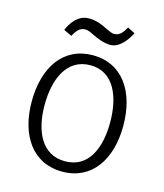

<svg xmlns="http://www.w3.org/2000/svg" viewBox="-108 -785 751 877"><g transform="rotate(15 267.5 -346.0)"><path d="M51 -263C51 -103 128 11 268 11C407 11 484 -103 484 -263C484 -425 407 -539 267 -539C128 -539 51 -425 51 -263ZM268 -492C379 -492 422 -384 422 -263C422 -141 379 -38 268 -38C157 -38 112 -141 112 -263C112 -384 156 -492 268 -492ZM110 -617 148 -599C161 -622 175 -644 203 -644C213 -644 227 -639 244 -630C269 -618 300 -605 331 -605C374 -605 409 -654 424 -685L389 -703C376 -680 362 -658 334 -658C325 -658 311 -664 296 -671C272 -684 241 -697 206 -697C153 -697 123 -649 110 -617Z"/></g></svg>

Font: Repo Light
Style: Regular
Weight: 300
Designer: Stefan Peev
Foundry: Context Ltd
Version: Version 001.502